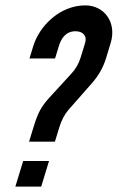

<svg xmlns="http://www.w3.org/2000/svg" viewBox="-20 -693 474 713"><path d="M170.3 -338C133.1 -298.4 121.5 -276.5 104.2 -220L88 -167H184L200.2 -220C208 -245.3 218.7 -266.3 232.5 -283L323 -386C346.7 -413.3 363.5 -443.3 373.5 -476L390.9 -533C414.5 -610 367 -673 296.7 -673C202.9 -673 126.6 -597.3 103.6 -522L89.5 -476H184.5L198.6 -522C207.4 -551.1 224.9 -577 260.4 -577C286.4 -577 304.6 -561.3 295.9 -533L280 -481C272.7 -457 261.1 -436.7 245.4 -420ZM37 0H133L162 -95H66Z"/></svg>

Font: Din Kursivschrift
Style: Eng
Weight: 400
Version: Version 1.089